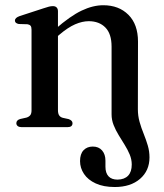

<svg xmlns="http://www.w3.org/2000/svg" viewBox="-20 -498 641 752"><path d="M207 -454V-66.5Q207 -53 211.8 -46Q216.5 -39 226 -36.5L249 -31.5Q264 -26 264 -15.5Q264 0 244.5 0H64.5Q55 0 49.5 -4.2Q44 -8.5 44 -15.5Q44 -21.5 48 -25.8Q52 -30 59.5 -32L84 -37.5Q93.5 -40.5 98.5 -46.8Q103.5 -53 103.5 -66V-381.5Q103.5 -392.5 99.8 -397Q96 -401.5 88 -403L53.5 -404Q46 -405.5 42.2 -408.8Q38.5 -412 38.5 -417.5Q38.5 -428.5 57 -435L150.5 -465.5Q163.5 -470 171.8 -472Q180 -474 187.5 -474Q196.5 -474 201.8 -468.8Q207 -463.5 207 -454ZM417 -50V-315.5Q417 -365.5 392.8 -390.2Q368.5 -415 327.5 -415Q302.5 -415 274.2 -402.8Q246 -390.5 212.5 -362L191 -343.5L172 -362.5L196.5 -384Q255.5 -435.5 299.8 -456.5Q344 -477.5 384.5 -477.5Q445.5 -477.5 483 -440Q520.5 -402.5 520.5 -335L520 -70Q520 -44 526.8 -20.2Q533.5 3.5 542.8 26.2Q552 49 558.8 71.8Q565.5 94.5 565.5 118.5Q565.5 170.5 528.5 202.5Q491.5 234.5 429.5 234.5Q385.5 234.5 355 220.5Q324.5 206.5 309 183.2Q293.5 160 293.5 133Q293.5 105 307.2 90.5Q321 76 343.5 76Q366.5 76 379.8 91.2Q393 106.5 393 131.5V155Q393 179.5 405 192.5Q417 205.5 440.5 205.5Q467.5 205 481.8 190Q496 175 496 146.5Q496 126.5 488 107.2Q480 88 468.2 69.2Q456.5 50.5 444.8 31.2Q433 12 425 -8.2Q417 -28.5 417 -50Z"/></svg>

Font: Fraunces 24pt
Style: Regular
Weight: 400
Version: Version 1.000;[b76b70a41]